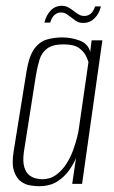

<svg xmlns="http://www.w3.org/2000/svg" viewBox="-20 -634 394 662"><path d="M114 8Q103 8 85.5 5.5Q68 3 52.5 -8Q37 -19 28.5 -43.5Q20 -68 27 -112L71 -385Q80 -441 98.5 -466Q117 -491 142.5 -498Q168 -505 195 -505Q226 -505 255 -494Q284 -483 291 -455L296 -495H333L263 0H229L242 -89Q234 -69 218 -46.5Q202 -24 177 -8Q152 8 114 8ZM126 -16Q153 -16 173.5 -31Q194 -46 208.5 -68.5Q223 -91 232 -116Q241 -141 246 -161Q251 -181 252 -191L285 -420Q283 -427 276.5 -441Q270 -455 253 -468Q236 -481 199 -481Q162 -481 143 -467Q124 -453 116.5 -429Q109 -405 104 -375L62 -108Q58 -76 64 -57Q70 -38 81.5 -29.5Q93 -21 105.5 -18.5Q118 -16 126 -16ZM267 -555Q255 -555 247 -559Q239 -563 227 -573Q220 -578 211 -584.5Q202 -591 190 -591Q178 -591 168.5 -583Q159 -575 153 -556H133Q139 -581 154.5 -597.5Q170 -614 193 -614Q206 -614 216.5 -608Q227 -602 237 -594Q246 -587 253.5 -583Q261 -579 271 -579Q283 -579 292.5 -586.5Q302 -594 308 -612H328Q322 -587 306 -571Q290 -555 267 -555Z"/></svg>

Font: Alumni Sans Thin ExtraLight
Style: Italic
Weight: 250
Italic angle: -8°
Version: Version 1.016